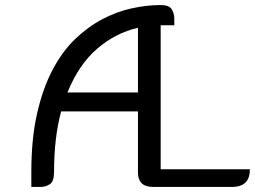

<svg xmlns="http://www.w3.org/2000/svg" viewBox="-20 -740 1009 760"><path d="M969 -70Q969 -48 963 -34.5Q957 -21 947 -13.5Q937 -6 924.5 -3Q912 0 899 0H586Q575 0 564 -2.5Q553 -5 544.5 -11.5Q536 -18 531 -29.5Q526 -41 526 -60V-299H222Q208 -247 201 -188Q194 -129 194 -60Q194 -22 177.5 -11Q161 0 139 0H104V-60Q104 -190 126.5 -289.5Q149 -389 187.5 -462.5Q226 -536 277 -585Q328 -634 385 -664Q442 -694 501.5 -707Q561 -720 616 -720Q650 -720 660 -703Q670 -686 670 -666V-640H616V-70ZM526 -630Q438 -610 365 -547.5Q292 -485 247 -374H526Z"/></svg>

Font: Warnes
Style: Regular
Weight: 400
Designer: Eduardo Rodriguez Tunni
Foundry: Eduardo Rodriguez Tunni
Version: Version 1.001